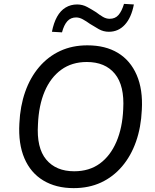

<svg xmlns="http://www.w3.org/2000/svg" viewBox="-20 -962 798 991"><path d="M360 9Q269 9 203.5 -30.5Q138 -70 106 -145Q74 -220 80 -325Q84 -414 110 -488Q136 -562 182 -616Q228 -670 290.5 -699Q353 -728 431 -728Q524 -728 588.5 -689Q653 -650 685.5 -575Q718 -500 712 -395Q708 -305 682 -231Q656 -157 610 -103Q564 -49 501.5 -20Q439 9 360 9ZM363 -78Q441 -78 495.5 -118Q550 -158 581 -230.5Q612 -303 616 -399Q623 -520 573 -581Q523 -642 428 -642Q351 -642 296 -602Q241 -562 210.5 -490Q180 -418 176 -321Q168 -199 218.5 -138.5Q269 -78 363 -78ZM300 -795 248 -798Q257 -844 274.5 -875.5Q292 -907 318.5 -923Q345 -939 378 -939Q406 -939 430 -926Q454 -913 476 -899Q494 -885 511 -875Q528 -865 546 -865Q575 -865 592 -885Q609 -905 620 -942L671 -939Q658 -871 624.5 -834.5Q591 -798 542 -798Q514 -798 490 -811.5Q466 -825 444 -839Q426 -852 408 -862Q390 -872 373 -872Q345 -872 327.5 -852.5Q310 -833 300 -795Z"/></svg>

Font: Nunitoga
Style: Medium Italic
Weight: 500
Italic angle: -9°
Designer: Vernon Adams
Foundry: Vernon Adams
Version: Version 1.0